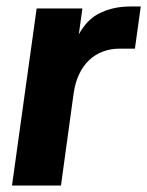

<svg xmlns="http://www.w3.org/2000/svg" viewBox="-20 -572 454 592"><path d="M168 0 207 -284C220 -375 276 -422 349 -422H396L414 -552H382C344 -552 310 -544 281 -528C258 -515 239 -495 223 -466L234 -546H93L17 0Z"/></svg>

Font: Plus Jakarta Sans ExtraBold
Style: Italic
Weight: 800
Italic angle: -8°
Designer: Gumpita Rahayu
Foundry: Tokotype
Version: Version 2.071;gftools[0.9.30]